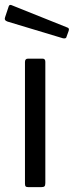

<svg xmlns="http://www.w3.org/2000/svg" viewBox="-26 -772 305 792"><path d="M161 -17Q161 -7 157.5 -3.5Q154 0 143 0H92Q83 0 80 -3Q77 -6 77 -14V-516Q77 -530 89 -530H150Q161 -530 161 -517ZM10 -746Q13 -754 21 -751L253 -658Q261 -655 257 -644L249 -622Q248 -616 244.5 -614.5Q241 -613 234 -614L5 -683Q-10 -688 -5 -701Z"/></svg>

Font: Libre Franklin
Style: Regular
Weight: 400
Designer: Pablo Impallari, Rodrigo Fuenzalida, Nhung Nguyen
Foundry: Impallari Type
Version: Version 3.000